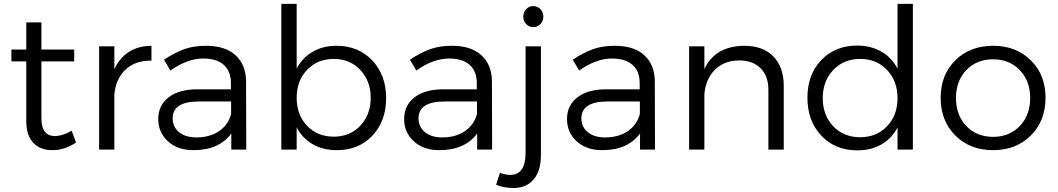

<svg xmlns="http://www.w3.org/2000/svg" viewBox="-20 -762 5387 978"><path d="M345.2 -96.2 367.2 -36.1Q309.1 2.9 248 2.9Q187 3.9 150.4 -33.7Q113.8 -71.3 113.8 -146V-449.2H38.1V-509.8H113.8V-647.9H190.9V-509.8H357.9V-449.2H190.9V-159.2Q190.9 -68.8 261.2 -68.8Q301.8 -70.3 345.2 -96.2Z M562.5 -409.2Q588.9 -467.3 637 -497.8Q685.1 -528.3 751.5 -528.8V-453.1Q669.4 -454.6 619.4 -407.5Q569.3 -360.4 562.5 -279.8V0H484.9V-525.9H562.5Z M1234.4 0H1158.2V-82Q1095.7 2.9 965.3 2.9Q884.8 2.9 835.4 -42.2Q786.1 -87.4 786.1 -155.8Q786.1 -225.1 838.6 -265.9Q891.1 -306.6 983.4 -307.1H1156.2V-339.8Q1156.2 -398.4 1120.1 -431.2Q1084 -463.9 1015.1 -463.9Q934.6 -463.9 848.1 -402.8L815.4 -458Q871.1 -494.6 918.9 -511.7Q966.8 -528.8 1030.3 -528.8Q1127 -528.8 1179.7 -480.7Q1232.4 -432.6 1233.4 -348.1ZM980.5 -62Q1047.9 -62 1095 -93.5Q1142.1 -125 1157.2 -181.2V-245.1H993.2Q859.4 -245.1 859.4 -159.2Q859.4 -115.2 892.3 -88.6Q925.3 -62 980.5 -62Z M1693.8 -528.8Q1805.7 -528.8 1876.2 -454.3Q1946.8 -379.9 1946.8 -262.2Q1946.8 -145 1877 -71Q1807.1 2.9 1695.8 2.9Q1626 2.9 1573.5 -27.1Q1521 -57.1 1491.2 -112.8V0H1413.1V-742.2H1491.2V-413.1Q1520.5 -468.3 1573 -498.5Q1625.5 -528.8 1693.8 -528.8ZM1680.2 -65.9Q1762.7 -65.9 1815.4 -121.8Q1868.2 -177.7 1868.2 -264.2Q1868.2 -349.6 1815.2 -405.8Q1762.2 -461.9 1680.2 -461.9Q1597.2 -461.9 1544.2 -406.2Q1491.2 -350.6 1491.2 -264.2Q1491.2 -176.8 1544.2 -121.3Q1597.2 -65.9 1680.2 -65.9Z M2486.8 0H2410.6V-82Q2348.1 2.9 2217.8 2.9Q2137.2 2.9 2087.9 -42.2Q2038.6 -87.4 2038.6 -155.8Q2038.6 -225.1 2091.1 -265.9Q2143.6 -306.6 2235.8 -307.1H2408.7V-339.8Q2408.7 -398.4 2372.6 -431.2Q2336.4 -463.9 2267.6 -463.9Q2187 -463.9 2100.6 -402.8L2067.9 -458Q2123.5 -494.6 2171.4 -511.7Q2219.2 -528.8 2282.7 -528.8Q2379.4 -528.8 2432.1 -480.7Q2484.9 -432.6 2485.8 -348.1ZM2232.9 -62Q2300.3 -62 2347.4 -93.5Q2394.5 -125 2409.7 -181.2V-245.1H2245.6Q2111.8 -245.1 2111.8 -159.2Q2111.8 -115.2 2144.8 -88.6Q2177.7 -62 2232.9 -62Z M2747.6 -676.8Q2747.6 -654.3 2732.7 -639.2Q2717.8 -624 2696.3 -624Q2674.8 -624 2660.2 -639.2Q2645.5 -654.3 2645.5 -676.8Q2645.5 -699.7 2660.2 -715.3Q2674.8 -731 2696.3 -731Q2717.8 -731 2732.7 -715.3Q2747.6 -699.7 2747.6 -676.8ZM2526.4 118.2Q2547.9 127.4 2576.7 128.9Q2657.2 130.4 2657.2 16.1V-525.9H2735.4V26.9Q2735.4 108.9 2697.5 152.8Q2659.7 196.8 2591.3 195.8Q2542 194.3 2507.3 179.2Z M3316.4 0H3240.2V-82Q3177.7 2.9 3047.4 2.9Q2966.8 2.9 2917.5 -42.2Q2868.2 -87.4 2868.2 -155.8Q2868.2 -225.1 2920.7 -265.9Q2973.1 -306.6 3065.4 -307.1H3238.3V-339.8Q3238.3 -398.4 3202.1 -431.2Q3166 -463.9 3097.2 -463.9Q3016.6 -463.9 2930.2 -402.8L2897.5 -458Q2953.1 -494.6 3001 -511.7Q3048.8 -528.8 3112.3 -528.8Q3209 -528.8 3261.7 -480.7Q3314.5 -432.6 3315.4 -348.1ZM3062.5 -62Q3129.9 -62 3177 -93.5Q3224.1 -125 3239.3 -181.2V-245.1H3075.2Q2941.4 -245.1 2941.4 -159.2Q2941.4 -115.2 2974.4 -88.6Q3007.3 -62 3062.5 -62Z M3772 -528.8Q3866.2 -528.8 3919.2 -474.6Q3972.2 -420.4 3972.2 -324.2V0H3894V-304.2Q3894 -374.5 3854.5 -414.3Q3814.9 -454.1 3745.1 -454.1Q3668.5 -453.6 3621.6 -406.7Q3574.7 -359.9 3567.9 -282.2V0H3490.2V-525.9H3567.9V-410.2Q3622.1 -527.3 3772 -528.8Z M4551.8 -742.2H4629.9V0H4551.8V-112.8Q4522.5 -56.6 4469.7 -26.4Q4417 3.9 4346.7 3.9Q4234.4 3.9 4163.6 -71Q4092.8 -146 4092.8 -264.2Q4092.8 -381.8 4163.3 -455.8Q4233.9 -529.8 4345.7 -529.8Q4416 -529.8 4469.2 -499.3Q4522.5 -468.8 4551.8 -412.1ZM4361.8 -63Q4444.8 -63 4498.3 -118.9Q4551.8 -174.8 4551.8 -262.2Q4551.8 -349.6 4498.3 -405.8Q4444.8 -461.9 4361.8 -461.9Q4278.3 -461.9 4224.6 -405.8Q4170.9 -349.6 4170.9 -262.2Q4170.9 -174.8 4224.4 -118.9Q4277.8 -63 4361.8 -63Z M5038.6 -528.8Q5155.8 -528.8 5230.7 -454.8Q5305.7 -380.9 5305.7 -264.2Q5305.7 -146.5 5230.7 -71.8Q5155.8 2.9 5038.6 2.9Q4920.9 2.9 4846.2 -71.8Q4771.5 -146.5 4771.5 -264.2Q4771.5 -380.9 4846.2 -454.8Q4920.9 -528.8 5038.6 -528.8ZM5038.6 -460Q4955.1 -460 4902.3 -405Q4849.6 -350.1 4849.6 -263.2Q4849.6 -174.8 4902.3 -119.9Q4955.1 -64.9 5038.6 -64.9Q5121.6 -64.9 5174.6 -120.1Q5227.5 -175.3 5227.5 -263.2Q5227.5 -350.1 5174.3 -405Q5121.1 -460 5038.6 -460Z"/></svg>

Font: Montserrat-Arabic Light
Style: Regular
Weight: 300
Designer: Mohamed Gaber
Foundry: Kief Type Foundry
Version: Version 5.008;PS 005.008;hotconv 1.0.88;makeotf.lib2.5.64775